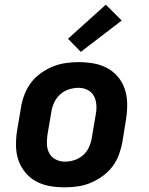

<svg xmlns="http://www.w3.org/2000/svg" viewBox="-20 -794 640 822"><path d="M257 8Q224 8 192.5 2.5Q161 -3 134.5 -17.5Q108 -32 88.5 -55.5Q69 -79 59 -108Q49 -137 48.5 -169.5Q48 -202 53 -234L70 -334Q74 -361 84.5 -388.5Q95 -416 112.5 -439.5Q130 -463 154.5 -480.5Q179 -498 206 -509Q233 -520 261 -524Q289 -528 316 -528Q349 -528 380.5 -522.5Q412 -517 439 -502.5Q466 -488 485.5 -464.5Q505 -441 514.5 -412Q524 -383 524.5 -350.5Q525 -318 520 -286L504 -186Q499 -159 489 -131.5Q479 -104 461 -80.5Q443 -57 418.5 -39.5Q394 -22 367.5 -11Q341 0 312.5 4Q284 8 257 8ZM257 -102Q278 -102 298.5 -108.5Q319 -115 335.5 -129.5Q352 -144 361 -164Q370 -184 373 -204L390 -304Q394 -325 392.5 -345.5Q391 -366 382 -383Q373 -400 355 -409Q337 -418 317 -418Q296 -418 275.5 -411.5Q255 -405 238.5 -390.5Q222 -376 212.5 -356Q203 -336 200 -316L183 -216Q180 -195 181 -174.5Q182 -154 191.5 -137Q201 -120 219 -111Q237 -102 257 -102ZM326 -572 271 -628 433 -774 501 -706Z"/></svg>

Font: Iosevka Aile Extrabold
Style: Italic
Weight: 800
Italic angle: -9°
Designer: Belleve Invis
Foundry: Belleve Invis
Version: Version 31.1.0; ttfautohint (v1.8.4)